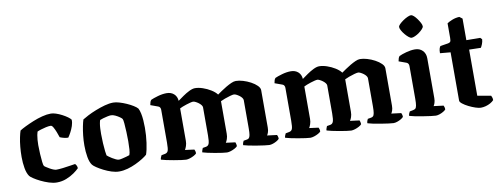

<svg xmlns="http://www.w3.org/2000/svg" viewBox="-62 -1071 3628 1393"><g transform="rotate(-10 1752.5 -374.5)"><path d="M264 0Q237 0 206 -10Q175 -20 146.5 -34Q118 -48 98 -61.5Q78 -75 73 -82Q57 -104 50 -143.5Q43 -183 43 -226Q43 -264 46.5 -301Q50 -338 56.5 -369Q63 -400 69 -417Q84 -427 111.5 -440.5Q139 -454 173 -468Q207 -482 242 -491Q277 -500 306 -500Q322 -500 343.5 -493Q365 -486 387 -474.5Q409 -463 425.5 -451Q442 -439 448 -430Q449 -408 441 -384.5Q433 -361 422 -340.5Q411 -320 401 -306Q385 -306 368 -310.5Q351 -315 340 -320Q334 -339 325.5 -360.5Q317 -382 308 -397.5Q299 -413 290 -413Q274 -413 254 -408.5Q234 -404 216.5 -398.5Q199 -393 189 -388Q186 -380 183 -364Q180 -348 178.5 -328.5Q177 -309 177 -290Q177 -259 179 -225Q181 -191 184 -165.5Q187 -140 191 -135Q193 -132 203.5 -125Q214 -118 228 -110Q242 -102 255 -97Q268 -92 276 -92Q294 -92 324 -95.5Q354 -99 380.5 -103.5Q407 -108 416 -109Q420 -106 425 -97.5Q430 -89 431 -76Q418 -62 392.5 -44Q367 -26 334 -13Q301 0 264 0Z M723 0Q697 0 667.5 -9.5Q638 -19 610.5 -33Q583 -47 563 -60.5Q543 -74 536 -83Q520 -104 513 -144Q506 -184 506 -229Q506 -267 510 -303Q514 -339 520 -369Q526 -399 532 -417Q546 -426 573 -440Q600 -454 634 -467.5Q668 -481 702.5 -490.5Q737 -500 766 -500Q785 -500 810.5 -492.5Q836 -485 862 -473.5Q888 -462 909 -449Q930 -436 939 -425Q947 -410 952 -386.5Q957 -363 959 -335.5Q961 -308 961 -281Q961 -224 953.5 -170.5Q946 -117 935 -86Q923 -75 900 -60.5Q877 -46 847.5 -32Q818 -18 786 -9Q754 0 723 0ZM736 -85Q744 -85 759.5 -88.5Q775 -92 791 -96.5Q807 -101 815 -104Q821 -117 823 -145.5Q825 -174 825 -205Q825 -237 823.5 -273Q822 -309 819.5 -337Q817 -365 813 -371Q809 -377 795.5 -386.5Q782 -396 765 -404Q748 -412 734 -412Q724 -412 707.5 -408.5Q691 -405 675.5 -400.5Q660 -396 651 -392Q648 -385 645 -368.5Q642 -352 641 -332Q640 -312 640 -291Q640 -257 642 -222.5Q644 -188 647 -162.5Q650 -137 652 -131Q655 -128 665 -120.5Q675 -113 688 -105Q701 -97 714 -91Q727 -85 736 -85Z M1216 0Q1206 0 1181 -3.5Q1156 -7 1127 -12Q1098 -17 1072.5 -22.5Q1047 -28 1035 -32Q1035 -40 1038.5 -48.5Q1042 -57 1045 -63L1071 -68Q1088 -71 1094 -85.5Q1100 -100 1100 -146V-388Q1100 -397 1096 -404.5Q1092 -412 1083 -415L1028 -435Q1030 -448 1033 -457Q1036 -466 1042 -472Q1059 -480 1093.5 -490Q1128 -500 1159 -500Q1192 -500 1213 -481Q1234 -462 1236 -430Q1254 -443 1277.5 -459.5Q1301 -476 1325.5 -488Q1350 -500 1368 -500Q1394 -500 1425 -489.5Q1456 -479 1483.5 -462Q1511 -445 1526 -425Q1539 -434 1557 -446.5Q1575 -459 1595.5 -471Q1616 -483 1635 -491.5Q1654 -500 1669 -500Q1692 -500 1721 -491.5Q1750 -483 1777 -468.5Q1804 -454 1821.5 -436.5Q1839 -419 1839 -402V-127Q1839 -105 1833.5 -90.5Q1828 -76 1824 -71L1896 -62Q1898 -59 1900.5 -51Q1903 -43 1903 -33Q1898 -26 1884.5 -18Q1871 -10 1856 -5Q1841 0 1829 0Q1819 0 1793 -3.5Q1767 -7 1736 -12Q1705 -17 1679 -22.5Q1653 -28 1641 -32Q1641 -41 1644 -49.5Q1647 -58 1650 -63L1673 -67Q1683 -68 1689.5 -74Q1696 -80 1699 -96.5Q1702 -113 1702 -146V-353Q1702 -361 1695 -370.5Q1688 -380 1677 -388Q1666 -396 1655.5 -401Q1645 -406 1639 -406Q1630 -406 1610 -400.5Q1590 -395 1570 -387.5Q1550 -380 1538 -374V-135Q1538 -113 1532 -96Q1526 -79 1520 -71L1589 -62Q1590 -60 1592.5 -51.5Q1595 -43 1595 -33Q1590 -26 1575.5 -18Q1561 -10 1545 -5Q1529 0 1517 0Q1507 0 1482.5 -3.5Q1458 -7 1429.5 -12Q1401 -17 1376.5 -22.5Q1352 -28 1340 -32Q1340 -40 1343.5 -49Q1347 -58 1349 -63L1372 -67Q1389 -69 1395.5 -85Q1402 -101 1402 -146V-353Q1402 -361 1394.5 -370.5Q1387 -380 1376 -388Q1365 -396 1354.5 -401Q1344 -406 1338 -406Q1331 -406 1317 -402.5Q1303 -399 1287.5 -394Q1272 -389 1258 -383.5Q1244 -378 1237 -374V-135Q1237 -115 1231 -97.5Q1225 -80 1219 -71L1287 -62Q1289 -59 1291.5 -51Q1294 -43 1294 -33Q1289 -26 1274.5 -18Q1260 -10 1244 -5Q1228 0 1216 0Z M2131 0Q2121 0 2096 -3.5Q2071 -7 2042 -12Q2013 -17 1987.5 -22.5Q1962 -28 1950 -32Q1950 -40 1953.5 -48.5Q1957 -57 1960 -63L1986 -68Q2003 -71 2009 -85.5Q2015 -100 2015 -146V-388Q2015 -397 2011 -404.5Q2007 -412 1998 -415L1943 -435Q1945 -448 1948 -457Q1951 -466 1957 -472Q1974 -480 2008.5 -490Q2043 -500 2074 -500Q2107 -500 2128 -481Q2149 -462 2151 -430Q2169 -443 2192.5 -459.5Q2216 -476 2240.5 -488Q2265 -500 2283 -500Q2309 -500 2340 -489.5Q2371 -479 2398.5 -462Q2426 -445 2441 -425Q2454 -434 2472 -446.5Q2490 -459 2510.5 -471Q2531 -483 2550 -491.5Q2569 -500 2584 -500Q2607 -500 2636 -491.5Q2665 -483 2692 -468.5Q2719 -454 2736.5 -436.5Q2754 -419 2754 -402V-127Q2754 -105 2748.5 -90.5Q2743 -76 2739 -71L2811 -62Q2813 -59 2815.5 -51Q2818 -43 2818 -33Q2813 -26 2799.5 -18Q2786 -10 2771 -5Q2756 0 2744 0Q2734 0 2708 -3.5Q2682 -7 2651 -12Q2620 -17 2594 -22.5Q2568 -28 2556 -32Q2556 -41 2559 -49.5Q2562 -58 2565 -63L2588 -67Q2598 -68 2604.5 -74Q2611 -80 2614 -96.5Q2617 -113 2617 -146V-353Q2617 -361 2610 -370.5Q2603 -380 2592 -388Q2581 -396 2570.5 -401Q2560 -406 2554 -406Q2545 -406 2525 -400.5Q2505 -395 2485 -387.5Q2465 -380 2453 -374V-135Q2453 -113 2447 -96Q2441 -79 2435 -71L2504 -62Q2505 -60 2507.5 -51.5Q2510 -43 2510 -33Q2505 -26 2490.5 -18Q2476 -10 2460 -5Q2444 0 2432 0Q2422 0 2397.5 -3.5Q2373 -7 2344.5 -12Q2316 -17 2291.5 -22.5Q2267 -28 2255 -32Q2255 -40 2258.5 -49Q2262 -58 2264 -63L2287 -67Q2304 -69 2310.5 -85Q2317 -101 2317 -146V-353Q2317 -361 2309.5 -370.5Q2302 -380 2291 -388Q2280 -396 2269.5 -401Q2259 -406 2253 -406Q2246 -406 2232 -402.5Q2218 -399 2202.5 -394Q2187 -389 2173 -383.5Q2159 -378 2152 -374V-135Q2152 -115 2146 -97.5Q2140 -80 2134 -71L2202 -62Q2204 -59 2206.5 -51Q2209 -43 2209 -33Q2204 -26 2189.5 -18Q2175 -10 2159 -5Q2143 0 2131 0Z M3056 0Q3045 0 3019 -3.5Q2993 -7 2961.5 -12Q2930 -17 2903 -22.5Q2876 -28 2864 -32Q2864 -40 2867 -48.5Q2870 -57 2874 -63L2899 -68Q2910 -70 2916.5 -75.5Q2923 -81 2926 -97.5Q2929 -114 2929 -146V-388Q2929 -398 2924.5 -405Q2920 -412 2912 -415L2857 -435Q2859 -446 2862 -456Q2865 -466 2871 -472Q2889 -481 2923.5 -490.5Q2958 -500 2988 -500Q3023 -500 3044.5 -478Q3066 -456 3066 -421V-127Q3066 -106 3060.5 -91Q3055 -76 3051 -71L3123 -62Q3125 -58 3127.5 -50.5Q3130 -43 3130 -33Q3125 -26 3111.5 -18Q3098 -10 3083 -5Q3068 0 3056 0ZM2980 -587Q2972 -587 2959 -597.5Q2946 -608 2933.5 -623Q2921 -638 2912.5 -653.5Q2904 -669 2904 -679Q2904 -688 2915.5 -699.5Q2927 -711 2943.5 -722.5Q2960 -734 2976.5 -741.5Q2993 -749 3002 -749Q3012 -749 3024 -738Q3036 -727 3047 -711.5Q3058 -696 3066 -681Q3074 -666 3074 -655Q3074 -647 3063 -635Q3052 -623 3037 -612Q3022 -601 3006 -594Q2990 -587 2980 -587Z M3387 0Q3373 0 3348.5 -8Q3324 -16 3299 -28.5Q3274 -41 3257 -54.5Q3240 -68 3240 -78V-434L3163 -441Q3163 -465 3167.5 -477Q3172 -489 3176 -492L3233 -501Q3245 -503 3250 -509.5Q3255 -516 3255 -538V-645Q3267 -654 3293 -664.5Q3319 -675 3347 -676L3368 -660V-501L3470 -500L3482 -488Q3481 -470 3474.5 -453.5Q3468 -437 3462 -428L3376 -430V-90L3475 -73Q3477 -69 3480.5 -60.5Q3484 -52 3484 -39Q3474 -28 3458 -19Q3442 -10 3423.5 -5Q3405 0 3387 0Z"/></g></svg>

Font: Texturina Medium 12pt
Style: Bold
Weight: 700
Version: Version 1.002